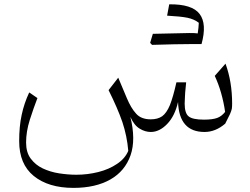

<svg xmlns="http://www.w3.org/2000/svg" viewBox="-20 -621 1185 911"><path d="M950.5 5.2C985.2 5.2 1018.1 -8.1 1048.6 -34.3C1059 -54.8 1066.7 -70 1071.4 -80C1075.7 -90 1078.6 -98.6 1080 -105.2C1081 -111.9 1081.4 -120 1081.4 -129.5C1081.4 -198.6 1071 -261.4 1050 -319L999 -261C1011 -235.2 1021 -208.1 1029 -180C1037.1 -151.4 1043.8 -121.4 1048.1 -90C1037.1 -76.2 1024.8 -66.7 1010.5 -61.4C996.2 -56.2 975.2 -53.3 948.1 -53.3C911.4 -53.3 887.1 -58.6 874.8 -69C862.4 -79 856.2 -99.5 856.2 -129.5C856.2 -138.6 856.7 -149.5 857.6 -162.9C858.1 -175.7 859 -188.6 860.5 -201.4C861.4 -213.8 862.4 -223.3 863.3 -230.5H817.1C806.7 -183.8 796.2 -147.6 786.2 -122.4C775.7 -97.1 763.3 -79.5 749.5 -69.5C735.2 -59.5 717.1 -54.8 695.2 -54.8C664.8 -54.8 641.4 -63.8 625.7 -81.9C609.5 -99.5 594.8 -124.3 581.9 -155.2L541 -252.4L495.2 -193.3C523.3 -136.7 545.2 -86.7 560.5 -42.4C575.2 1.9 584.8 47.6 588.6 94.8C578.6 119 560.5 140 535.2 156.7C510 173.8 480.5 186.7 446.7 195.2C412.9 203.8 377.6 208.1 341.9 208.1C315.2 208.1 288.1 205.7 260 201.4C231.9 197.1 206.2 189 182.9 178.1C159.5 167.1 140.5 151.4 125.7 131.4C111 111.9 103.8 86.2 103.8 55.2C103.8 21 109.5 -14.8 121.4 -52.4C133.3 -89.5 145.2 -123.8 157.6 -155.7L118.6 -182.4C102.4 -147.6 90.5 -112.4 82.9 -76.2C74.8 -39.5 71 1.9 71 48.6C71 121 93.8 176.2 140 213.8C186.2 251.4 249 270.5 328.6 270.5C398.6 270.5 457.1 257.1 503.8 230.5C550 204.3 581.9 165.7 599.5 115.7C616.7 65.7 616.2 4.8 598.6 -66.2C610.5 -39.5 625.2 -21 642.9 -10.5C660 0 677.6 5.2 695.7 5.2C722.9 5.2 749 -7.6 773.3 -32.9C797.6 -58.1 814.8 -92.9 824.8 -137.1C828.1 -42.4 870 5.2 950.5 5.2ZM918.1 -462.4C911.4 -463.8 898.1 -464.3 878.1 -464.3C858.1 -464.3 800.5 -462.9 705.2 -460.5C702.4 -451.4 698.1 -437.1 692.4 -417.6C694.3 -415.2 697.1 -412.4 701.4 -408.1C780 -410.5 842.4 -411.9 888.1 -411.9H936.2C953.8 -475.7 951 -523.3 927.1 -554.8C903.3 -586.2 855.2 -601.4 782.9 -600.5C779.5 -584.3 776.2 -566.2 772.9 -546.7C816.2 -544.3 848.6 -541 869.5 -536.7C890.5 -532.4 908.6 -524.3 923.3 -512.9C922.9 -498.6 921 -481.9 918.1 -462.4Z"/></svg>

Font: Pinar Light
Style: Regular
Weight: 300
Designer: Amin Abedi
Version: Version 2.00;September 9, 2021;FontCreator 13.0.0.2683 64-bi